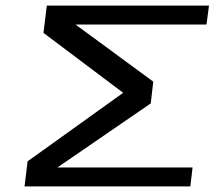

<svg xmlns="http://www.w3.org/2000/svg" viewBox="-20 -669 770 689"><path d="M730 -649H148L136 -551L422 -336L79 -90L68 0H663L671 -68H186L521 -298L530 -376L251 -581H721Z"/></svg>

Font: Gamestation Extended
Style: Italic
Weight: 400
Width: 7
Designer: Jonas Hecksher
Foundry: Jonas Hecksher, Playtypeª, e-types AS
Version: Version 1.003